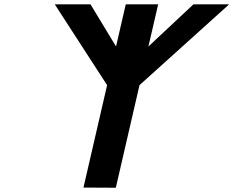

<svg xmlns="http://www.w3.org/2000/svg" viewBox="-20 -881 1095 901"><path d="M523.5 0 634.6 -481.4 1055.4 -860.7H887.8L676.5 -662.8L722.2 -860.7H570.2L524.5 -662.8L404.7 -860.7H237L482.6 -481.4L371.7 -0.8Z"/></svg>

Font: Stormning
Style: BoldObl
Weight: 400
Designer: Robert Jablonski, Mew Too
Foundry: Cannot Into Space Fonts
Version: Version 0.90